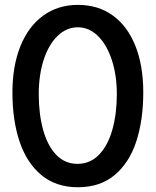

<svg xmlns="http://www.w3.org/2000/svg" viewBox="-20 -755 640 788"><path d="M31 -375Q31 -483.5 63.5 -564.8Q96 -646 156.8 -690.5Q217.5 -735 300 -735Q383 -735 443.2 -691.2Q503.5 -647.5 535.8 -566.5Q568 -485.5 568 -376Q568 -262.5 539.5 -175Q511 -87.5 451 -37Q391 13.5 300 13.5Q209.5 13.5 149.2 -37Q89 -87.5 60 -175Q31 -262.5 31 -375ZM459.5 -369.5Q459.5 -445.5 439.2 -508Q419 -570.5 382.5 -606.8Q346 -643 299.5 -643Q253 -643 216.2 -607.5Q179.5 -572 159.2 -509.2Q139 -446.5 139 -368.5Q139 -287.5 156.8 -222.8Q174.5 -158 210.2 -120.2Q246 -82.5 298 -82.5Q350 -82.5 386.5 -120.2Q423 -158 441.2 -223Q459.5 -288 459.5 -369.5Z"/></svg>

Font: JuliaMono Medium
Style: Regular
Weight: 500
Monospace: yes
Designer: cormullion
Foundry: corm
Version: Version 0.054; ttfautohint (v1.8.4)